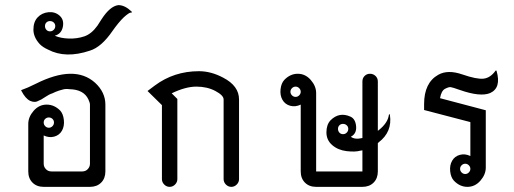

<svg xmlns="http://www.w3.org/2000/svg" viewBox="-20 -727 2000 747"><path d="M184 -264.5Q178 -270 170 -270Q162 -270 156 -264.5Q150 -259 150 -250.5Q150 -242 156 -236Q162 -230 170 -230Q178 -230 184 -236Q190 -242 190 -250.5Q190 -259 184 -264.5ZM350 -405Q390 -368 390 -320V-60Q390 -33 373.5 -16.5Q357 0 330 0H150Q123 0 106.5 -16.5Q90 -33 90 -60V-245Q90 -272 111 -296Q132 -320 161.5 -320Q191 -320 214 -297Q226 -284 228.5 -260Q231 -236 221 -218.5Q211 -201 191 -195.5Q171 -190 150 -200V-90Q150 -78 158.5 -69Q167 -60 180 -60H300Q313 -60 321.5 -69Q330 -78 330 -90V-320Q330 -327 324 -340Q306 -379 250 -380Q236 -382 225.5 -379Q215 -376 209.5 -374.5Q204 -373 196 -369.5Q188 -366 184 -364Q171 -360 155 -349Q139 -338 132 -336Q116 -326 97.5 -334.5Q79 -343 63 -374Q61 -376 64 -377Q85 -384 119 -401Q270 -477 350 -405Z M189 -639.5Q183 -645 174.5 -645Q166 -645 160.5 -639.5Q155 -634 155 -625.5Q155 -617 160.5 -611Q166 -605 174.5 -605Q183 -605 189 -611Q195 -617 195 -625.5Q195 -634 189 -639.5ZM443 -707Q467 -706 492 -682Q496 -678 489 -678Q482 -678 462 -660Q442 -641 418 -607Q375 -544 330 -530Q235 -498 167 -534Q147 -543 135 -555Q110 -582 110 -612Q110 -642 126.5 -659.5Q143 -677 168.5 -679.5Q194 -682 212 -666Q230 -650 224.5 -622.5Q219 -595 193 -588Q216 -578 248 -577Q280 -576 308 -585.5Q336 -595 359 -627Q360 -628 375 -652Q408 -703 440 -707Z M582 -394Q657 -450 754 -450Q801 -450 848 -425Q910 -393 910 -340V-30Q910 -18 901 -9Q892 0 880 0Q868 0 859 -9Q850 -18 850 -30V-340Q850 -356 818 -373Q786 -390 744 -390Q702 -390 648 -364L670 -342V-30Q670 -18 661 -9Q652 0 640 0Q628 0 619 -9Q610 -18 610 -30V-318L554 -373Z M1329 -239.5Q1323 -245 1314.5 -245Q1306 -245 1300.5 -239.5Q1295 -234 1295 -225.5Q1295 -217 1300.5 -211Q1306 -205 1314.5 -205Q1323 -205 1329 -211Q1335 -217 1335 -225.5Q1335 -234 1329 -239.5ZM1144 -384Q1138 -390 1130 -390Q1122 -390 1116 -384Q1110 -378 1110 -370Q1110 -362 1116 -356Q1122 -350 1130 -350Q1138 -350 1144 -356Q1150 -362 1150 -370Q1150 -378 1144 -384ZM1450 -410V-218Q1452 -220 1454 -221Q1489 -249 1493 -280Q1493 -283 1495 -282.5Q1497 -282 1497 -280Q1507 -214 1453 -173L1450 -170V-60Q1450 -33 1433.5 -16.5Q1417 0 1390 0H1210Q1183 0 1166.5 -16.5Q1150 -33 1150 -60V-320Q1129 -310 1109 -315.5Q1089 -321 1079 -338.5Q1069 -356 1071.5 -379.5Q1074 -403 1086 -416Q1109 -440 1138.5 -440Q1168 -440 1189 -416Q1210 -392 1210 -365V-60H1390V-142Q1386 -141 1383 -141Q1362 -135 1328.5 -139Q1295 -143 1272.5 -162.5Q1250 -182 1250 -212Q1250 -242 1266 -259Q1300 -293 1344 -273Q1363 -264 1365.5 -235.5Q1368 -207 1345 -195Q1360 -183 1390 -190V-410Q1390 -423 1398.5 -431.5Q1407 -440 1419.5 -440Q1432 -440 1441 -431.5Q1450 -423 1450 -410Z M1804 -84Q1798 -90 1790 -90Q1782 -90 1776 -84Q1770 -78 1770 -70Q1770 -62 1776 -56Q1782 -50 1790 -50Q1798 -50 1804 -56Q1810 -62 1810 -70Q1810 -78 1804 -84ZM1908 -452Q1909 -453 1910.5 -452.5Q1912 -452 1912 -451Q1931 -385 1887 -365Q1849 -349 1769 -377Q1741 -387 1733.5 -388Q1726 -389 1711.5 -381.5Q1697 -374 1692 -345L1870 -298V-75Q1870 -48 1849 -24Q1828 0 1798.5 0Q1769 0 1746 -24Q1734 -37 1731.5 -60.5Q1729 -84 1739 -101.5Q1749 -119 1769 -124.5Q1789 -130 1810 -120V-252L1630 -299V-322Q1630 -405 1685 -436Q1722 -457 1778.5 -437.5Q1835 -418 1861.5 -421Q1888 -424 1908 -452Z"/></svg>

Font: SOV_Station
Style: Book
Weight: 400
Version: Version 1.00